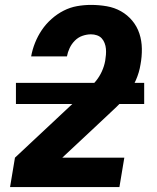

<svg xmlns="http://www.w3.org/2000/svg" viewBox="-20 -763 640 783"><path d="M21 0 41 -120 305 -367Q322 -383 339.5 -399Q357 -415 371.5 -433Q386 -451 395.5 -472Q405 -493 409 -515Q411 -527 412 -539.5Q413 -552 412 -564Q411 -576 406.5 -587.5Q402 -599 394.5 -607Q387 -615 375.5 -619Q364 -623 351 -623Q334 -623 316.5 -617Q299 -611 285.5 -597.5Q272 -584 264 -567Q256 -550 253 -533H107Q112 -561 123 -588.5Q134 -616 150.5 -640.5Q167 -665 190 -685.5Q213 -706 239.5 -719.5Q266 -733 294.5 -738Q323 -743 351 -743Q384 -743 415.5 -737.5Q447 -732 473.5 -717Q500 -702 519.5 -678.5Q539 -655 548.5 -626Q558 -597 558.5 -564.5Q559 -532 553 -500Q548 -468 534.5 -437Q521 -406 500.5 -378.5Q480 -351 455 -327Q430 -303 404 -279L234 -120H487L467 0ZM568 -339H45V-425H568Z"/></svg>

Font: Iosevka SS04 Heavy Extended
Style: Italic
Weight: 900
Width: 7
Italic angle: -9°
Monospace: yes
Designer: Belleve Invis
Foundry: Belleve Invis
Version: Version 19.0.0; ttfautohint (v1.8.4)